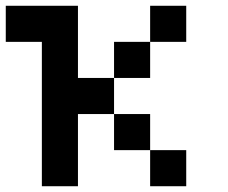

<svg xmlns="http://www.w3.org/2000/svg" viewBox="-20 -645 790 665"><path d="M250 0H125V-500H0V-625H250V-375H375V-250H250ZM500 -500V-625H625V-500ZM375 -375V-500H500V-375ZM500 -125H375V-250H500ZM500 0V-125H625V0Z"/></svg>

Font: Tiny5
Style: Regular
Weight: 400
Designer: Stefan Schmidt
Foundry: Made with Bits'n'Picas by Kreative Software
Version: Version 1.002; ttfautohint (v1.8.4.7-5d5b)